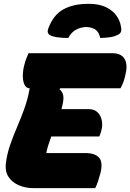

<svg xmlns="http://www.w3.org/2000/svg" viewBox="-20 -976 676 996"><path d="M334 -779Q303 -779 278 -782.5Q253 -786 239 -794Q222 -804 230 -827Q256 -898 308 -927Q360 -956 436 -956H443Q514 -956 558.5 -921Q603 -886 609 -827Q612 -805 591 -795Q572 -786 551.5 -783Q531 -780 500 -779Q494 -807 477.5 -820.5Q461 -834 428 -836Q362 -833 334 -779ZM154 0Q112 0 77.5 -15Q43 -30 24.5 -58Q6 -86 10 -126Q16 -176 32 -222.5Q48 -269 68 -315.5Q88 -362 106 -411.5Q124 -461 134 -518Q117 -518 108 -535Q99 -552 98.5 -579Q98 -606 105 -635Q111 -658 116.5 -672.5Q122 -687 128 -700H562Q609 -700 626.5 -670Q644 -640 630 -586Q626 -566 619.5 -549Q613 -532 605 -518H292L289 -513Q306 -498 308.5 -478Q311 -458 303 -427Q301 -419 299 -410H439Q469 -410 486 -393.5Q503 -377 508 -351.5Q513 -326 506 -300Q503 -288 500.5 -281Q498 -274 495 -268H246Q238 -246 231 -224.5Q224 -203 220 -182H423Q473 -182 494 -158Q515 -134 501 -78Q495 -55 488.5 -35.5Q482 -16 474 0Z"/></svg>

Font: Recursive Mn Csl St Blk
Style: Italic
Weight: 900
Italic angle: -15°
Monospace: yes
Version: Version 1.079;hotconv 1.0.112;makeotfexe 2.5.65598; ttfautoh